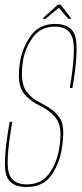

<svg xmlns="http://www.w3.org/2000/svg" viewBox="-20 -780 343 806"><path d="M91 5Q161 5 195.2 -44Q229.5 -93 239 -154Q254 -244.5 234.2 -279.5Q214.5 -314.5 155 -346Q101.5 -371.5 83.2 -409.5Q65 -447.5 76 -521.5Q84 -576.5 117.5 -622.5Q151 -668.5 210 -668.5Q270 -668.5 284.8 -619Q299.5 -569.5 273 -410.5H284Q311 -570 296.5 -624.8Q282 -679.5 211.5 -679.5Q144 -679.5 109 -629.5Q74 -579.5 64.5 -521.5Q51.5 -441 70.8 -403.2Q90 -365.5 147.5 -336Q202.5 -309 222.2 -272.5Q242 -236 228 -154Q218 -94.5 185.5 -50.2Q153 -6 92 -6Q31.5 -6 17 -54Q2.5 -102 31.5 -268.5H20.5Q-9 -100 5.5 -47.5Q20 5 91 5ZM157 -701H171.5L227 -747.5L266.5 -701H280.5L234 -760.5H223Z"/></svg>

Font: Anybody Thin Condensed
Style: Italic
Weight: 100
Width: 3
Italic angle: -10°
Version: Version 1.113;gftools[0.9.25]